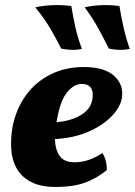

<svg xmlns="http://www.w3.org/2000/svg" viewBox="-20 -733 535 762"><path d="M203 9Q141 9 103 -11Q65 -31 46 -65Q27 -99 24.5 -142Q22 -185 30 -231Q45 -304 84.5 -357Q124 -410 182.5 -438.5Q241 -467 312 -467Q396 -467 434.5 -430.5Q473 -394 463 -341Q456 -305 421 -269.5Q386 -234 329 -209.5Q272 -185 198 -181Q199 -140 216.5 -114.5Q234 -89 277 -89Q307 -89 335.5 -99.5Q364 -110 386 -126Q404 -99 404 -58Q362 -24 315.5 -7.5Q269 9 203 9ZM207 -263Q206 -255 204 -248Q262 -253 300.5 -276Q339 -299 346 -336Q352 -366 341.5 -383Q331 -400 304 -400Q274 -400 247 -367.5Q220 -335 207 -263ZM412 -540Q390 -584 369 -622.5Q348 -661 316 -704Q346 -711 382.5 -712.5Q419 -714 454 -709Q460 -671 470 -626Q480 -581 495 -539Q478 -535 458 -535Q438 -535 412 -540ZM223 -540Q201 -584 178 -622.5Q155 -661 120 -704Q152 -711 189 -712.5Q226 -714 263 -709Q269 -671 279 -626Q289 -581 305 -539Q289 -535 269 -535Q249 -535 223 -540Z"/></svg>

Font: Vollkorn ExtraBold
Style: Italic
Weight: 800
Italic angle: -11°
Designer: Friedrich Althausen
Foundry: Friedrich Althausen
Version: Version 5.000; ttfautohint (v1.8.3)